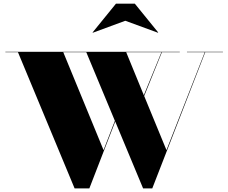

<svg xmlns="http://www.w3.org/2000/svg" viewBox="-20 -1038 1270 1068"><path d="M677 -922.5 496.5 -856 495 -857.5 625 -1017.5H730L860 -857.5L858.5 -856ZM980 -747.5H880.5L782 -504L906 -203L1119 -747.5H1020V-750H1220V-747.5H1121.5L827 10H776L621 -362L477 10H395L80 -747.5H10V-750H980ZM556 -203 619 -366 460 -747.5H332ZM682 -747.5 780 -508.5 878 -747.5Z"/></svg>

Font: Bodoni* 72pt Fatface
Style: Regular
Weight: 900
Version: Version 2.3